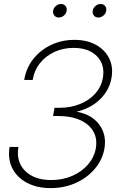

<svg xmlns="http://www.w3.org/2000/svg" viewBox="-20 -939 594 969"><path d="M235.4 10.3Q166.5 10.3 116.2 -16.4Q65.9 -43 42.2 -89.8Q18.6 -136.7 28.3 -197.3H72.8Q60.5 -122.6 106.9 -76.4Q153.3 -30.3 238.3 -30.3Q297.4 -30.3 345.7 -51.8Q394 -73.2 425.3 -110.1Q456.5 -147 463.9 -192.4Q471.7 -240.7 450.2 -277.1Q428.7 -313.5 383.3 -333.5Q337.9 -353.5 274.9 -353.5H248L254.9 -395H281.2Q336.4 -395 383.3 -413.8Q430.2 -432.6 460.9 -467Q491.7 -501.5 499.5 -547.4Q510.3 -612.8 469.5 -655Q428.7 -697.3 351.6 -697.3Q298.8 -697.3 254.9 -677Q210.9 -656.7 181.9 -620.4Q152.8 -584 145 -535.6H102.1Q111.8 -595.2 147.5 -640.6Q183.1 -686 237.1 -711.9Q291 -737.8 355.5 -737.8Q418.5 -737.8 463.9 -712.9Q509.3 -688 530.8 -644.8Q552.2 -601.6 543 -547.4Q532.7 -485.4 486.3 -439.2Q439.9 -393.1 369.1 -376L367.7 -375Q442.9 -361.3 480.7 -310.5Q518.6 -259.8 507.3 -190.4Q497.6 -133.8 459.5 -88.1Q421.4 -42.5 363.3 -16.1Q305.2 10.3 235.4 10.3ZM476.1 -850.6Q461.9 -850.6 453.9 -860.6Q445.8 -870.6 447.8 -884.8Q450.2 -898.9 461.9 -908.9Q473.6 -918.9 487.8 -918.9Q502 -918.9 510.3 -908.9Q518.6 -898.9 516.1 -884.8Q514.2 -870.6 502.2 -860.6Q490.2 -850.6 476.1 -850.6ZM276.9 -850.6Q262.7 -850.6 254.4 -860.6Q246.1 -870.6 248 -884.8Q250.5 -898.9 262.2 -908.9Q273.9 -918.9 288.1 -918.9Q302.2 -918.9 310.5 -908.9Q318.8 -898.9 316.4 -884.8Q314.5 -870.6 302.7 -860.6Q291 -850.6 276.9 -850.6Z"/></svg>

Font: Inter Display ExtraLight
Style: Italic
Weight: 200
Italic angle: -9.39999°
Designer: Rasmus Andersson
Foundry: rsms
Version: Version 4.000;git-a52131595